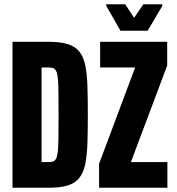

<svg xmlns="http://www.w3.org/2000/svg" viewBox="-20 -885 835 905"><path d="M39 0V-688H208Q263 -688 298 -677.5Q333 -667 353 -643Q373 -619 381.5 -579Q390 -539 392 -481Q394 -423 394 -344Q394 -265 392 -207.5Q390 -150 381.5 -110Q373 -70 353 -45.5Q333 -21 298 -10.5Q263 0 208 0ZM176 -121H207Q220 -121 229 -123.5Q238 -126 244 -136.5Q250 -147 252.5 -170.5Q255 -194 255.5 -236.5Q256 -279 256 -344Q256 -410 255.5 -452.5Q255 -495 252.5 -518Q250 -541 244 -551.5Q238 -562 229 -564.5Q220 -567 207 -567H176ZM447 0V-113L617 -567H452V-688H768V-576L597 -121H769V0ZM548 -740 481 -857V-865H570L612 -801L656 -865H745V-857L676 -740Z"/></svg>

Font: Saira ExtraCondensed ExtraBold
Style: Regular
Weight: 800
Width: 2
Designer: Hector Gatti with collaboration of the Omnibus-Type team
Foundry: Omnibus-Type
Version: Version 1.101